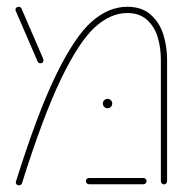

<svg xmlns="http://www.w3.org/2000/svg" viewBox="-20 -546 547 569"><path d="M27.4 -8.5Q91.1 -211.5 146.5 -324.8Q201.9 -438.1 251.9 -482Q301.9 -525.9 357 -525.9Q400.7 -525.9 427 -502.2Q453.3 -478.5 464.3 -443Q475.2 -407.4 475.2 -369.3V-9.3Q475.2 -5.2 472.4 -2.4Q469.6 0.4 465.9 0.4Q462.2 0.4 459.4 -2.4Q456.7 -5.2 456.7 -9.3V-369.3Q456.7 -404.4 447.4 -435.6Q438.1 -466.7 415.9 -487Q393.7 -507.4 357 -507.4Q307.4 -507.4 260.7 -464.8Q214.1 -422.2 160.7 -311.7Q107.4 -201.1 45.2 -3Q44.4 -0.4 41.9 1.5Q39.3 3.3 36.3 3.3Q31.5 3.3 28.7 -0.4Q25.9 -4.1 27.4 -8.5ZM234.4 -9.3Q234.4 -13.3 237.2 -15.9Q240 -18.5 243.7 -18.5H405.2Q408.9 -18.5 411.7 -15.7Q414.4 -13 414.4 -9.3Q414.4 -5.6 411.7 -2.8Q408.9 0 405.2 0H243.7Q240 0 237.2 -2.8Q234.4 -5.6 234.4 -9.3ZM91.5 -363.7 27 -513Q25.9 -515.2 25.9 -517.4Q25.9 -521.1 28.7 -523.5Q31.5 -525.9 35.2 -525.9Q41.5 -525.9 43.7 -520.7L108.1 -371.5Q108.9 -370.4 108.9 -367.4Q108.9 -363.7 106.5 -361.1Q104.1 -358.5 100 -358.5Q93.7 -358.5 91.5 -363.7ZM284.8 -239.3Q284.8 -244.8 288.9 -248.9Q293 -253 298.9 -253Q304.4 -253 308.5 -248.9Q312.6 -244.8 312.6 -239.3Q312.6 -233.3 308.5 -229.3Q304.4 -225.2 298.9 -225.2Q293 -225.2 288.9 -229.3Q284.8 -233.3 284.8 -239.3Z"/></svg>

Font: 26F Galaxy Hebrew Hairline
Style: Regular
Weight: 50
Designer: C₂₉H₂₅N₃O₅
Version: Version 1.000